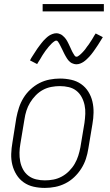

<svg xmlns="http://www.w3.org/2000/svg" viewBox="-20 -913 540 941"><path d="M200 8Q171 8 144.5 2Q118 -4 96.5 -19Q75 -34 61 -56.5Q47 -79 40.5 -105Q34 -131 35 -159Q36 -187 41 -215L60 -335Q65 -361 73 -385.5Q81 -410 95 -433Q109 -456 129.5 -475Q150 -494 173.5 -506Q197 -518 223 -523Q249 -528 274 -528Q302 -528 329 -522Q356 -516 377.5 -501Q399 -486 413 -463.5Q427 -441 433 -415Q439 -389 438.5 -361Q438 -333 433 -305L413 -185Q409 -159 401 -134.5Q393 -110 378.5 -87Q364 -64 344 -45Q324 -26 300 -14Q276 -2 250.5 3Q225 8 200 8ZM200 -29Q221 -29 242 -33Q263 -37 282.5 -47.5Q302 -58 318.5 -74.5Q335 -91 346 -110Q357 -129 363.5 -149.5Q370 -170 374 -191L394 -311Q397 -333 398 -355Q399 -377 394.5 -398Q390 -419 380 -437.5Q370 -456 354 -468.5Q338 -481 317 -486Q296 -491 273 -491Q253 -491 231.5 -487Q210 -483 190.5 -472.5Q171 -462 155 -445.5Q139 -429 127.5 -410Q116 -391 109.5 -370.5Q103 -350 100 -329L80 -209Q76 -187 75.5 -165Q75 -143 79 -122Q83 -101 93 -82.5Q103 -64 119.5 -51.5Q136 -39 157 -34Q178 -29 200 -29ZM355 -598Q349 -598 343 -599.5Q337 -601 332 -603.5Q327 -606 322.5 -610Q318 -614 314.5 -618Q311 -622 308 -627Q305 -632 302 -637Q299 -642 296.5 -647Q294 -652 291.5 -657Q289 -662 286.5 -667.5Q284 -673 281 -678.5Q278 -684 275.5 -689.5Q273 -695 270.5 -699Q268 -703 264.5 -708.5Q261 -714 256 -714Q252 -714 248 -711.5Q244 -709 241 -706.5Q238 -704 234 -700.5Q230 -697 226 -692Q222 -687 220.5 -686Q219 -685 217 -682Q215 -679 212.5 -676Q210 -673 207.5 -670Q205 -667 202.5 -663.5Q200 -660 197.5 -656Q195 -652 192 -648Q189 -644 186.5 -639.5Q184 -635 181 -630Q178 -625 175 -620Q172 -615 168.5 -610Q165 -605 162 -599L127 -617Q133 -629 139.5 -638.5Q146 -648 151.5 -657Q157 -666 162.5 -674Q168 -682 173.5 -689Q179 -696 183.5 -702Q188 -708 193 -713.5Q198 -719 206 -726.5Q214 -734 221 -738.5Q228 -743 237.5 -746.5Q247 -750 256 -750Q262 -750 267.5 -748.5Q273 -747 278 -744.5Q283 -742 287.5 -738Q292 -734 296 -730Q300 -726 303 -721.5Q306 -717 309 -712Q312 -707 314.5 -701.5Q317 -696 319.5 -691Q322 -686 324.5 -680.5Q327 -675 329.5 -669.5Q332 -664 334.5 -659Q337 -654 340 -649.5Q343 -645 346 -640Q349 -635 355 -635Q359 -635 362.5 -637.5Q366 -640 369.5 -642.5Q373 -645 376.5 -648.5Q380 -652 384.5 -656.5Q389 -661 390 -662.5Q391 -664 393.5 -666.5Q396 -669 398 -672Q400 -675 402.5 -678.5Q405 -682 407.5 -685.5Q410 -689 413 -692.5Q416 -696 418.5 -700.5Q421 -705 424 -709Q427 -713 430 -718Q433 -723 436 -728Q439 -733 442 -738.5Q445 -744 449 -749L484 -731Q477 -720 471 -710Q465 -700 459 -691Q453 -682 447.5 -674Q442 -666 437 -659Q432 -652 427 -646Q422 -640 417.5 -635Q413 -630 405 -622.5Q397 -615 389.5 -610Q382 -605 373 -601.5Q364 -598 355 -598ZM489 -857H189V-893H489Z"/></svg>

Font: Iosevka SS04 Extralight
Style: Italic
Weight: 200
Italic angle: -9°
Monospace: yes
Designer: Belleve Invis
Foundry: Belleve Invis
Version: Version 19.0.0; ttfautohint (v1.8.4)